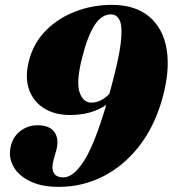

<svg xmlns="http://www.w3.org/2000/svg" viewBox="-20 -734 691 768"><path d="M215.5 13.5Q147.5 13.5 102.8 -7.8Q58 -29 37 -62.5Q16 -96 20.5 -133.5Q26 -180.5 57.5 -206.8Q89 -233 130 -233Q179 -233 198.2 -205Q217.5 -177 204.5 -130.5L194.5 -95Q185 -61.5 194.8 -43Q204.5 -24.5 234 -24.5Q274 -24.5 316.2 -90.8Q358.5 -157 405 -314.5Q377 -295 340.5 -284.5Q304 -274 260 -274Q198.5 -274 155 -301.5Q111.5 -329 95 -379.5Q78.5 -430 98 -499Q117 -566 165.8 -614.2Q214.5 -662.5 282.8 -688.5Q351 -714.5 427.5 -714.5Q521.5 -714.5 577.5 -667Q633.5 -619.5 647 -534.2Q660.5 -449 628 -335Q596 -224 534 -146Q472 -68 390 -27.2Q308 13.5 215.5 13.5ZM308.5 -503.5Q284 -406.5 298.2 -365Q312.5 -323.5 345 -323.5Q383.5 -323.5 417.5 -358.5Q421 -371 424.5 -384.5Q455 -496.5 462.8 -560Q470.5 -623.5 459.8 -650Q449 -676.5 424 -676.5Q386 -676.5 358.2 -633.2Q330.5 -590 308.5 -503.5Z"/></svg>

Font: Fraunces 72pt S000 Black
Style: Italic
Weight: 900
Italic angle: -16°
Version: Version 1.000; ttfautohint (v1.8.3)